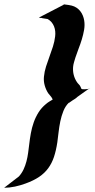

<svg xmlns="http://www.w3.org/2000/svg" viewBox="-50 -761 448 910"><path d="M253.4 -739.3 246.1 -740.7Q247.1 -740.7 248.3 -740.5Q249.5 -740.2 250.5 -740.2Q252.9 -740.2 255.6 -740Q258.3 -739.7 260.7 -739.3Q268.1 -738.3 275.6 -737.3Q283.2 -736.3 290 -734.4Q302.2 -731.4 312.5 -724.6Q322.8 -717.8 330.3 -708.3Q337.9 -698.7 342.5 -687.3Q347.2 -675.8 349.1 -663.6Q352.5 -642.1 348.6 -619.6Q344.7 -597.2 337.9 -574.7Q331.1 -552.2 322.5 -530.5Q314 -508.8 307.6 -488.8Q304.2 -477.5 300.8 -466.1Q297.4 -454.6 296.4 -443.4Q293.5 -403.8 314.5 -372.1Q318.4 -366.2 323.7 -361.1Q329.1 -356 332 -349.1Q333 -346.7 334 -344.2Q335 -341.8 336.4 -339.4L339.8 -338.4Q349.1 -337.4 358.4 -338.4Q367.7 -339.4 373 -340.1Q378.4 -340.8 378.2 -340.8Q377.9 -340.8 368.2 -338.4L316.9 -301.8Q311.5 -296.4 305.4 -292.5Q299.3 -288.6 293 -284.7L278.3 -274.4Q277.8 -273.9 277.3 -273.9H275.9Q260.3 -258.8 250.7 -235.4Q241.2 -211.9 235.8 -185.8Q230.5 -159.7 227.5 -133.3Q224.6 -106.9 221.7 -86.4Q215.8 -47.4 205.8 -17.3Q195.8 12.7 178.7 36.1Q161.6 59.6 135.3 77.4Q108.9 95.2 70.8 108.9Q46.9 117.7 21 123.3Q-4.9 128.9 -30.3 128.9L39.6 75.2Q53.2 60.1 61.8 41.7Q70.3 23.4 75.4 3.7Q80.6 -16.1 83.3 -36.4Q85.9 -56.6 88.4 -76.2Q91.3 -102.5 96.2 -129.4Q101.1 -156.2 109.9 -181.2Q118.7 -206.1 132.6 -228.3Q146.5 -250.5 168 -268.1Q175.3 -274.4 182.9 -279.1Q190.4 -283.7 198.7 -288.6Q198.7 -288.6 199.7 -289.1Q198.7 -290.5 197.8 -293.5Q194.3 -300.8 189 -306.4Q183.6 -312 178.7 -318.8Q167.5 -335.9 161.9 -356.2Q156.2 -376.5 158.2 -397Q160.6 -421.9 168.2 -445.8Q175.8 -469.7 184.6 -493.2Q193.4 -516.6 200.9 -540.3Q208.5 -564 211.4 -588.9Q212.9 -600.6 211.7 -612.8Q210.4 -625 206.1 -636Q201.7 -647 194.1 -656Q186.5 -665 175.3 -670.9Q172.4 -671.4 167.5 -672.1Q162.6 -672.9 158 -673.6Q153.3 -674.3 150.6 -674.8Q147.9 -675.3 149.9 -675.3Q149.4 -675.3 148.9 -675.5Q148.4 -675.8 147.9 -675.8Q140.1 -675.8 134.3 -677.7ZM260.7 -737.8Q258.8 -738.8 256.3 -738.8Q258.8 -738.8 260.7 -737.8ZM244.6 -741.2Q243.7 -741.2 244.4 -741.2Q245.1 -741.2 246.1 -740.7Q245.6 -740.7 245.4 -741Q245.1 -741.2 244.6 -741.2Z"/></svg>

Font: Autopia Bold Italic
Style: Bold Italic
Weight: 700
Italic angle: -104°
Designer: Antoine Gelgon
Foundry: Antoine Gelgon
Version: V.1.0